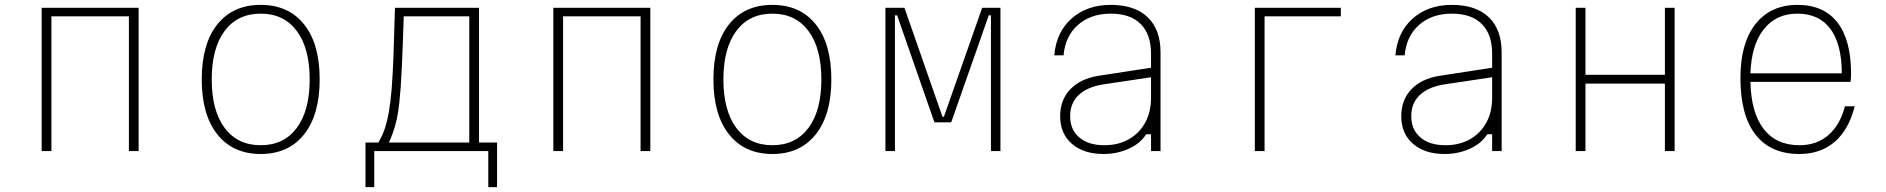

<svg xmlns="http://www.w3.org/2000/svg" viewBox="-20 -620 7740 788"><path d="M151 0V-588H549V0H509V-553H191V0Z M1050 12Q936 12 872 -68.5Q808 -149 808 -294Q808 -440 872 -520Q936 -600 1050 -600Q1164 -600 1228 -520Q1292 -440 1292 -294Q1292 -149 1228 -68.5Q1164 12 1050 12ZM1050 -24Q1145 -24 1198 -95Q1251 -166 1251 -294Q1251 -422 1198 -493Q1145 -564 1050 -564Q955 -564 902 -493Q849 -422 849 -294Q849 -166 902 -95Q955 -24 1050 -24Z M1480 148V-35H1533Q1549 -62 1559 -91.5Q1569 -121 1576 -160.5Q1583 -200 1587.5 -256.5Q1592 -313 1595 -394Q1598 -475 1601 -588H1946V-35H2020V148H1984V0H1516V148ZM1576 -35H1906V-553H1637Q1633 -425 1629 -340Q1625 -255 1619 -200Q1613 -145 1602.5 -107Q1592 -69 1576 -35Z M2251 0V-588H2649V0H2609V-553H2291V0Z M3150 12Q3036 12 2972 -68.5Q2908 -149 2908 -294Q2908 -440 2972 -520Q3036 -600 3150 -600Q3264 -600 3328 -520Q3392 -440 3392 -294Q3392 -149 3328 -68.5Q3264 12 3150 12ZM3150 -24Q3245 -24 3298 -95Q3351 -166 3351 -294Q3351 -422 3298 -493Q3245 -564 3150 -564Q3055 -564 3002 -493Q2949 -422 2949 -294Q2949 -166 3002 -95Q3055 -24 3150 -24Z M3614 0V-588H3692L3848 -141H3854L4011 -588H4086V0H4047V-557H4038L3884 -118H3815L3662 -557H3653V0Z M4684 -69Q4660 -31 4612.5 -9.5Q4565 12 4509 12Q4427 12 4379 -30Q4331 -72 4331 -143Q4331 -210 4372.5 -253.5Q4414 -297 4489 -309L4704 -342V-400Q4704 -479 4661.5 -521.5Q4619 -564 4539 -564Q4457 -564 4404.5 -518Q4352 -472 4345 -393H4307Q4315 -488 4378 -544Q4441 -600 4539 -600Q4637 -600 4690 -549.5Q4743 -499 4743 -405V0H4704V-69ZM4372 -143Q4372 -88 4409.5 -56Q4447 -24 4512 -24Q4570 -24 4613 -48.5Q4656 -73 4680 -116.5Q4704 -160 4704 -219V-303L4504 -273Q4440 -262 4406 -229Q4372 -196 4372 -143Z M5130 0V-588H5483V-553H5170V0Z M6084 -69Q6060 -31 6012.5 -9.5Q5965 12 5909 12Q5827 12 5779 -30Q5731 -72 5731 -143Q5731 -210 5772.5 -253.5Q5814 -297 5889 -309L6104 -342V-400Q6104 -479 6061.5 -521.5Q6019 -564 5939 -564Q5857 -564 5804.5 -518Q5752 -472 5745 -393H5707Q5715 -488 5778 -544Q5841 -600 5939 -600Q6037 -600 6090 -549.5Q6143 -499 6143 -405V0H6104V-69ZM5772 -143Q5772 -88 5809.5 -56Q5847 -24 5912 -24Q5970 -24 6013 -48.5Q6056 -73 6080 -116.5Q6104 -160 6104 -219V-303L5904 -273Q5840 -262 5806 -229Q5772 -196 5772 -143Z M6447 0V-588H6487V-313H6813V-588H6853V0H6813V-277H6487V0Z M7592 -184Q7568 -88 7510 -38Q7452 12 7365 12Q7247 12 7185 -67.5Q7123 -147 7123 -300Q7123 -443 7185 -521.5Q7247 -600 7357 -600Q7465 -600 7521 -528Q7577 -456 7577 -318Q7577 -310 7576.5 -301Q7576 -292 7575 -284H7164Q7167 -157 7218.5 -90.5Q7270 -24 7365 -24Q7436 -24 7484 -65.5Q7532 -107 7552 -184ZM7357 -564Q7269 -564 7218.5 -499.5Q7168 -435 7164 -319H7539Q7539 -438 7492.5 -501Q7446 -564 7357 -564Z"/></svg>

Font: Martian Mono Thin
Style: Regular
Weight: 100
Monospace: yes
Designer: Roman Shamin
Foundry: Evil Martians
Version: Version 1.000; ttfautohint (v1.8.4.7-5d5b)